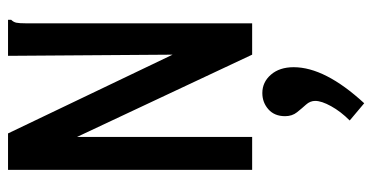

<svg xmlns="http://www.w3.org/2000/svg" viewBox="-250 -414 949 490"><g transform="rotate(-90 225.0 -168.5)"><path d="M37 -623H130L331 -203L328 -623H420V-615Q414 -609 412.5 -601.5Q411 -594 411 -578V0H331L121 -447V0H37ZM207 286 163 249Q186 226 199.5 201.5Q213 177 213 161Q213 148 203.5 137.5Q194 127 184 114.5Q174 102 174 84Q174 57 191.5 41.5Q209 26 233 26Q261 26 280 48Q299 70 299 106Q299 186 207 286Z"/></g></svg>

Font: Inconsolata SemiCondensed SemiBold
Style: Regular
Weight: 600
Width: 4
Monospace: yes
Designer: Raph Levien, Cyreal, Brenton Simpson
Foundry: Raph Levien, Cyreal, Google
Version: Version 3.001; ttfautohint (v1.8.2.53-6de2)